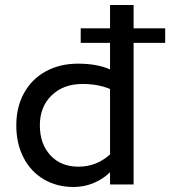

<svg xmlns="http://www.w3.org/2000/svg" viewBox="-20 -736 679 766"><path d="M45 -236Q45 -309 76 -365Q107 -421 163 -451.5Q219 -482 291 -482Q368 -482 419 -459V-565H302V-623H419V-716H513V-623H639V-565H513V0H419V-49Q392 -22 354 -6Q316 10 273 10Q207 10 155 -20.5Q103 -51 74 -107Q45 -163 45 -236ZM293 -71Q365 -71 419 -120V-381Q371 -401 309 -401Q233 -401 186 -355.5Q139 -310 139 -236Q139 -162 181 -116.5Q223 -71 293 -71Z"/></svg>

Font: Madhuban
Style: Regular
Weight: 400
Designer: jaikishan Patel
Foundry: MagicType
Version: Version 1.000